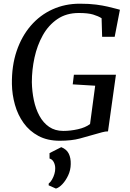

<svg xmlns="http://www.w3.org/2000/svg" viewBox="-20 -772 718 1064"><path d="M311 8Q242.5 8 192.8 -18.8Q143 -45.5 110.8 -90.5Q78.5 -135.5 62.8 -191.5Q47 -247.5 46 -306Q44.5 -407 72.2 -489Q100 -571 150.8 -629.8Q201.5 -688.5 270.8 -720Q340 -751.5 422 -751.5Q475 -751.5 512.8 -746.5Q550.5 -741.5 577 -735.2Q603.5 -729 622 -724Q628 -722.5 633.5 -721Q639 -719.5 644.5 -718L615.5 -568H546L543 -671Q524 -683 495.8 -691.5Q467.5 -700 416.5 -700Q347.5 -700 298 -666.2Q248.5 -632.5 217.2 -576.5Q186 -520.5 171.2 -452.8Q156.5 -385 156.5 -317Q157.5 -265.5 167.5 -217.2Q177.5 -169 198.5 -130.2Q219.5 -91.5 252.2 -69Q285 -46.5 330.5 -46.5Q370.5 -46.5 411.8 -55.8Q453 -65 479 -84.5L507.5 -297L383 -304.5L389.5 -358H622.5L578.5 -44Q564 -44 545.8 -39Q527.5 -34 506.5 -28Q468.5 -17 422.8 -4.5Q377 8 311 8ZM249.5 255 250 245Q260 237.5 268.2 223.2Q276.5 209 281.5 192.2Q286.5 175.5 286 160.5Q286 142 277.8 126.2Q269.5 110.5 254.5 106.5V76.5L319.5 43.5Q349.5 55.5 361.2 79.8Q373 104 372 137.5Q371.5 170.5 358 199.5Q344.5 228.5 326 248.2Q307.5 268 290 273Z"/></svg>

Font: Merriweather 20pt
Style: Italic
Weight: 400
Italic angle: -7.8°
Version: Version 2.101